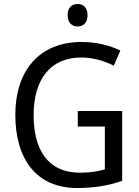

<svg xmlns="http://www.w3.org/2000/svg" viewBox="-20 -935 701 965"><path d="M370 -915C341 -915 320 -897 320 -859C320 -821 341 -802 370 -802C399 -802 420 -821 420 -859C420 -897 399 -915 370 -915ZM371 -377V-299H507V-84C474 -74 436 -67 383 -67C216 -67 149 -188 149 -357C149 -539 236 -646 388 -646C447 -646 504 -629 552 -605L585 -681C529 -708 463 -724 390 -724C175 -724 57 -577 57 -358C57 -137 162 10 367 10C454 10 524 -2 594 -26V-377Z"/></svg>

Font: Noto Sans Gurmukhi UI SemiCondensed
Style: Regular
Weight: 400
Width: 4
Designer: Jelle Bosma - Monotype Design Team
Foundry: Monotype Imaging Inc.
Version: Version 2.004